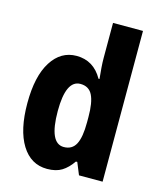

<svg xmlns="http://www.w3.org/2000/svg" viewBox="-115 -842 779 935"><g transform="rotate(15 274.5 -375.0)"><path d="M211 10Q129 10 82.5 -65Q36 -140 36 -275Q36 -411 83 -485Q130 -559 209 -559Q295 -559 340 -479H345Q342 -508 340 -534.5Q338 -561 338 -584V-760H489V0H370L345 -61H338Q314 -26 285 -8Q256 10 211 10ZM262 -114Q304 -114 322.5 -149Q341 -184 341 -259V-286Q341 -360 323 -396Q305 -432 262 -432Q189 -432 189 -276Q189 -114 262 -114Z"/></g></svg>

Font: Noto Sans Gujarati UI Condensed ExtraBold
Style: Regular
Weight: 800
Width: 3
Designer: Jelle Bosma - Monotype Design Team, Universal Thirst
Foundry: Monotype Imaging Inc.
Version: Version 2.106; ttfautohint (v1.8.4.7-5d5b)